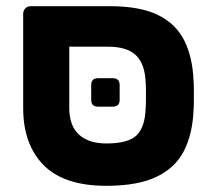

<svg xmlns="http://www.w3.org/2000/svg" viewBox="-20 -591 687 621"><path d="M324 10Q187 10 121 -57Q55 -124 55 -241V-546Q55 -557 62 -564Q69 -571 80 -571H334Q434 -571 492 -542Q550 -513 576.5 -459Q603 -405 606 -330Q607 -320 607 -301.5Q607 -283 607 -264Q607 -245 606 -235Q603 -159 575.5 -104Q548 -49 487 -19.5Q426 10 324 10ZM324 -127Q395 -127 422 -153.5Q449 -180 451 -240Q452 -250 452 -266.5Q452 -283 452 -299Q452 -315 451 -325Q449 -383 420.5 -411.5Q392 -440 329 -440H204V-243Q204 -184 235.5 -155.5Q267 -127 324 -127ZM297 -246Q275 -246 275 -268V-316Q275 -338 297 -338H345Q367 -338 367 -316V-268Q367 -246 345 -246Z"/></svg>

Font: Rubik
Style: Bold
Weight: 700
Designer: Hubert and Fischer
Foundry: Hubert and Fischer
Version: Version 2.300;gftools[0.9.30]